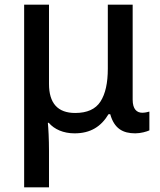

<svg xmlns="http://www.w3.org/2000/svg" viewBox="-20 -559 682 819"><path d="M189 240.2V84C189 34.7 186.5 -11.2 184.1 -35.2H188C211.9 -7.3 250.5 9.8 297.9 9.8C366.2 9.8 411.1 -19 442.9 -71.8H450.2C467.3 -10.7 503.9 9.8 557.1 9.8C580.1 9.8 606 2.4 617.2 -2.9V-83C609.9 -80.6 596.7 -78.1 586.9 -78.1C564 -78.1 545.9 -92.8 545.9 -133.8V-539.1H439.9V-266.1C439.9 -205.1 429.7 -158.7 408.7 -126C387.7 -93.3 351.6 -77.1 300.8 -77.1C226.1 -77.1 189 -118.7 189 -201.2V-539.1H83V240.2Z"/></svg>

Font: Noto Reveo Sans
Style: Regular
Weight: 500
Designer: Monotype Design Team
Foundry: Monotype Imaging Inc.
Version: Version 2.007